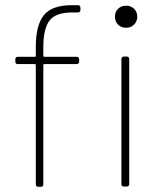

<svg xmlns="http://www.w3.org/2000/svg" viewBox="-20 -720 634 740"><path d="M118 -10V-469Q118 -473 114 -473H49Q39 -473 39 -483V-491Q39 -501 49 -501H114Q118 -501 118 -505V-539Q118 -623 149 -661.5Q180 -700 257 -700H280Q290 -700 290 -690V-682Q290 -672 280 -672H258Q195 -672 171 -641Q147 -610 147 -538V-505Q147 -501 151 -501H275Q285 -501 285 -491V-483Q285 -473 275 -473H151Q147 -473 147 -469V-10Q147 0 137 0H128Q118 0 118 -10ZM448 -11V-492Q448 -502 458 -502H468Q478 -502 478 -492V-11Q478 -1 468 -1H458Q448 -1 448 -11ZM466 -698Q485 -698 497 -686Q509 -674 509 -656Q509 -637 496.5 -625Q484 -613 466 -613Q447 -613 435 -625Q423 -637 423 -656Q423 -674 435 -686Q447 -698 466 -698Z"/></svg>

Font: Barlow GEO Thin
Style: Regular
Weight: 100
Designer: Jeremy Tribby
Foundry: Tribby Type
Version: Version 1.408